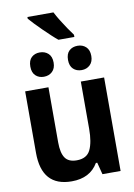

<svg xmlns="http://www.w3.org/2000/svg" viewBox="-104 -1030 770 1104"><g transform="rotate(-10 281.5 -477.5)"><path d="M224 10Q49 10 49 -187V-546H185V-224Q185 -163 205 -133.5Q225 -104 273 -104Q332 -104 353 -148Q374 -192 374 -270V-546H510V0H404L386 -70H378Q331 10 224 10ZM391 -610Q361 -610 342 -628Q323 -646 323 -681Q323 -717 342 -734.5Q361 -752 391 -752Q420 -752 439.5 -734Q459 -716 459 -681Q459 -647 439.5 -628.5Q420 -610 391 -610ZM170 -610Q141 -610 122 -628Q103 -646 103 -681Q103 -717 122 -734.5Q141 -752 170 -752Q200 -752 219.5 -734Q239 -716 239 -681Q239 -647 219.5 -628.5Q200 -610 170 -610ZM289 -805Q274 -817 252.5 -837Q231 -857 208.5 -879Q186 -901 166.5 -921.5Q147 -942 136 -955V-965H288Q299 -943 316 -915.5Q333 -888 351 -861.5Q369 -835 382 -818V-805Z"/></g></svg>

Font: Noto Sans Mono SemiCondensed
Style: Bold
Weight: 700
Width: 4
Designer: Monotype Design Team
Foundry: Monotype Imaging Inc.
Version: Version 2.014